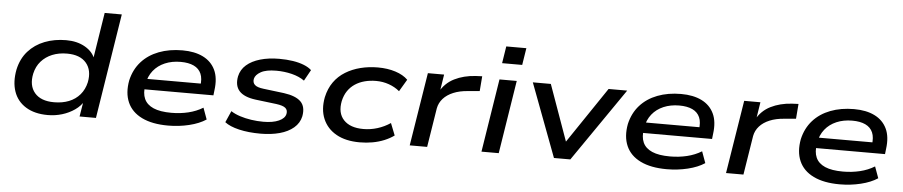

<svg xmlns="http://www.w3.org/2000/svg" viewBox="-42 -996 6043 1285"><g transform="rotate(5 2979.5 -353.5)"><path d="M299 9Q210 9 151 -27.5Q92 -64 70 -128.5Q48 -193 64 -276Q80 -350 124.5 -400Q169 -450 234.5 -475.5Q300 -501 379 -501Q453 -501 506.5 -470Q560 -439 577 -388L569 -389L619 -705H734L622 0H512L530 -110H539Q517 -72 479 -45.5Q441 -19 394.5 -5Q348 9 299 9ZM333 -80Q389 -80 433 -97.5Q477 -115 506.5 -149.5Q536 -184 547 -233Q563 -314 521.5 -363Q480 -412 392 -412Q337 -412 293 -394Q249 -376 219 -342Q189 -308 178 -259Q161 -178 202.5 -129Q244 -80 333 -80Z M1107 9Q1000 9 930.5 -25Q861 -59 833.5 -122Q806 -185 822 -270Q839 -344 885 -395.5Q931 -447 1001.5 -474Q1072 -501 1160 -501Q1242 -501 1298.5 -473Q1355 -445 1381 -390.5Q1407 -336 1396 -254L1392 -219H904L915 -290H1325L1299 -271Q1307 -323 1292.5 -356.5Q1278 -390 1243 -406.5Q1208 -423 1155 -423Q1096 -423 1049 -403Q1002 -383 972 -345.5Q942 -308 932 -254V-249Q922 -193 939 -155Q956 -117 1001 -97.5Q1046 -78 1121 -78Q1181 -78 1235 -91Q1289 -104 1333 -131L1361 -54Q1316 -24 1248 -7.5Q1180 9 1107 9Z M1728 9Q1646 9 1583 -6Q1520 -21 1487 -47L1521 -124Q1547 -107 1582.5 -95.5Q1618 -84 1658.5 -78Q1699 -72 1740 -72Q1804 -72 1844 -90Q1884 -108 1890 -138Q1895 -163 1878.5 -177.5Q1862 -192 1816 -198L1676 -215Q1598 -225 1565.5 -261Q1533 -297 1545 -360Q1555 -406 1590.5 -437Q1626 -468 1682.5 -484.5Q1739 -501 1810 -501Q1860 -501 1902 -494.5Q1944 -488 1976.5 -475Q2009 -462 2028 -444L1987 -370Q1952 -395 1902 -407.5Q1852 -420 1797 -420Q1729 -420 1693.5 -400Q1658 -380 1652 -353Q1647 -328 1663 -312.5Q1679 -297 1723 -292L1861 -275Q1941 -264 1975 -230Q2009 -196 1997 -131Q1987 -85 1950 -53.5Q1913 -22 1856 -6.5Q1799 9 1728 9Z M2394 9Q2300 9 2237 -26.5Q2174 -62 2147 -125.5Q2120 -189 2136 -272Q2149 -331 2179.5 -374Q2210 -417 2255.5 -445Q2301 -473 2356.5 -487Q2412 -501 2473 -501Q2538 -501 2591 -484Q2644 -467 2675 -436L2627 -355Q2596 -381 2555 -395.5Q2514 -410 2469 -410Q2428 -410 2392 -400.5Q2356 -391 2327.5 -372Q2299 -353 2279.5 -324.5Q2260 -296 2251 -256Q2235 -175 2278.5 -128.5Q2322 -82 2411 -82Q2459 -82 2505.5 -96.5Q2552 -111 2592 -138L2624 -57Q2595 -36 2558.5 -21Q2522 -6 2480.5 1.5Q2439 9 2394 9Z M2730 0 2809 -492H2918L2899 -371H2891Q2925 -434 2987 -465Q3049 -496 3129 -501L3173 -503L3165 -403L3087 -396Q3031 -392 2989 -374.5Q2947 -357 2921.5 -328.5Q2896 -300 2889 -263L2847 0Z M3298 -602 3316 -716H3451L3433 -602ZM3212 0 3290 -492H3406L3328 0Z M3699 0 3514 -492H3635L3778 -92H3753L4023 -492H4148L3809 0Z M4457 9Q4350 9 4280.5 -25Q4211 -59 4183.5 -122Q4156 -185 4172 -270Q4189 -344 4235 -395.5Q4281 -447 4351.5 -474Q4422 -501 4510 -501Q4592 -501 4648.5 -473Q4705 -445 4731 -390.5Q4757 -336 4746 -254L4742 -219H4254L4265 -290H4675L4649 -271Q4657 -323 4642.5 -356.5Q4628 -390 4593 -406.5Q4558 -423 4505 -423Q4446 -423 4399 -403Q4352 -383 4322 -345.5Q4292 -308 4282 -254V-249Q4272 -193 4289 -155Q4306 -117 4351 -97.5Q4396 -78 4471 -78Q4531 -78 4585 -91Q4639 -104 4683 -131L4711 -54Q4666 -24 4598 -7.5Q4530 9 4457 9Z M4855 0 4934 -492H5043L5024 -371H5016Q5050 -434 5112 -465Q5174 -496 5254 -501L5298 -503L5290 -403L5212 -396Q5156 -392 5114 -374.5Q5072 -357 5046.5 -328.5Q5021 -300 5014 -263L4972 0Z M5619 9Q5512 9 5442.5 -25Q5373 -59 5345.5 -122Q5318 -185 5334 -270Q5351 -344 5397 -395.5Q5443 -447 5513.5 -474Q5584 -501 5672 -501Q5754 -501 5810.5 -473Q5867 -445 5893 -390.5Q5919 -336 5908 -254L5904 -219H5416L5427 -290H5837L5811 -271Q5819 -323 5804.5 -356.5Q5790 -390 5755 -406.5Q5720 -423 5667 -423Q5608 -423 5561 -403Q5514 -383 5484 -345.5Q5454 -308 5444 -254V-249Q5434 -193 5451 -155Q5468 -117 5513 -97.5Q5558 -78 5633 -78Q5693 -78 5747 -91Q5801 -104 5845 -131L5873 -54Q5828 -24 5760 -7.5Q5692 9 5619 9Z"/></g></svg>

Font: Nunito Sans 10pt Expanded SemiBold
Style: Italic
Weight: 600
Width: 7
Italic angle: -9°
Designer: Vernon Adams
Foundry: Vernon Adams
Version: Version 3.101;gftools[0.9.27]